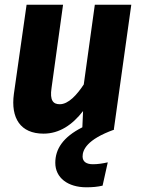

<svg xmlns="http://www.w3.org/2000/svg" viewBox="-20 -551 602 816"><path d="M465 0 464 -2 538 -531H383L336 -192C307 -148 271 -108 234 -108C206 -108 191 -124 199 -177L248 -531H93L39 -152C25 -49 67 17 165 17C233 17 288 -21 333 -79L330 -10C247 32 215 83 215 141C215 205 269 245 347 245C373 245 395 243 416 238L438 139C415 144 395 147 375 147C347 147 331 136 331 114C331 87 348 42 465 0Z"/></svg>

Font: Fira Sans
Style: Bold Italic
Weight: 700
Italic angle: -8°
Designer: bBox Type GmbH & Carrois Corporate GbR & Edenspiekermann AG
Foundry: bBox Type GmbH & Carrois Corporate GbR & Edenspiekermann AG
Version: Version 4.301;PS 004.301;hotconv 1.0.88;makeotf.lib2.5.64775